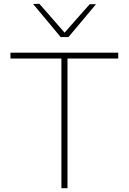

<svg xmlns="http://www.w3.org/2000/svg" viewBox="-20 -990 677 1010"><path d="M303 0Q303 -61 303 -117Q303 -173 303 -238V-472Q303 -537.5 303 -593.5Q303 -649.5 303 -710L318 -682H241Q177.5 -682 128.5 -682Q79.5 -682 35 -682V-713H602V-682Q558 -682 509 -682Q460 -682 396 -682H319L335 -710Q335 -649.5 335 -593.5Q335 -537.5 335 -472V-238Q335 -173 335 -117Q335 -61 335 0ZM299 -795Q263 -838.5 226.8 -882Q190.5 -925.5 154 -969L187 -970Q222.5 -929.5 256.8 -890.5Q291 -851.5 326.5 -810.5H313Q348.5 -851 382.8 -889.8Q417 -928.5 452 -968H485Q449 -925 413 -881.8Q377 -838.5 340 -795Z"/></svg>

Font: Commissioner Thin
Style: Regular
Weight: 100
Designer: Kostas Bartsokas
Foundry: Kostas Bartsokas
Version: Version 1.001;gftools[0.9.23]